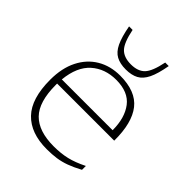

<svg xmlns="http://www.w3.org/2000/svg" viewBox="-208 -852 982 982"><g transform="rotate(45 283.5 -361.0)"><path d="M297 -522Q410.5 -522 461 -458Q511.5 -394 510.5 -265H97.5Q97.5 -260.5 97.5 -255.5Q97.5 -133 150.2 -79.2Q203 -25.5 312 -25.5Q364 -25.5 406.2 -35.5Q448.5 -45.5 499.5 -71V-43Q460.5 -22 429 -10.5Q397.5 1 366.5 5.5Q335.5 10 297 10Q181 10 119.8 -53.8Q58.5 -117.5 58.5 -254Q58.5 -338 88.8 -398Q119 -458 172.8 -490Q226.5 -522 297 -522ZM298 -492.5Q217 -492.5 163.2 -444.5Q109.5 -396.5 99.5 -297H467Q467 -386 426.5 -439.2Q386 -492.5 298 -492.5ZM294.5 -601Q345 -601 371 -628Q397 -655 412.5 -732H438Q426.5 -666.5 408.8 -630Q391 -593.5 363.5 -578.8Q336 -564 294.5 -564Q253 -564 225.5 -578.8Q198 -593.5 180.5 -630Q163 -666.5 151 -732H176.5Q192 -655 218 -628Q244 -601 294.5 -601Z"/></g></svg>

Font: Newsreader 6pt ExtraLight
Style: Regular
Weight: 275
Designer: Hugues Gentile
Foundry: Production Type
Version: Version 1.003; ttfautohint (v1.8.3)